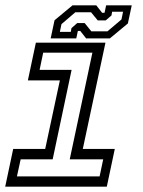

<svg xmlns="http://www.w3.org/2000/svg" viewBox="-20 -700 536 720"><path d="M-0.5 0 29.5 -141.5H149.5L204.5 -398.5H84.5L114.5 -540H375.5L290.5 -141.5H410.5L380.5 0ZM43.5 -38.5H353.5L367 -102.5H241.5L326.5 -502.5H142L128.5 -438H248.5L177.5 -102.5H57.5ZM170 -556 184.5 -624 252 -680H341L363 -652H372L378 -680H474L459.5 -612L392 -556H303L281 -584H272L266 -556ZM204.5 -580.5H245.5L248 -594.5L269.5 -613.5H297.5L322.5 -582.5H383L435.5 -627L441.5 -656H400.5L398 -642L376.5 -623.5H346.5L321.5 -654H262.5L210.5 -609.5Z"/></svg>

Font: Tourney
Style: Italic
Weight: 400
Italic angle: -12°
Version: Version 1.015